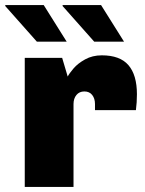

<svg xmlns="http://www.w3.org/2000/svg" viewBox="-48 -740 574 760"><path d="M494 -367Q494 -335 490 -304H328V-328Q328 -350 317 -364Q306 -378 286 -378Q266 -378 254.5 -364Q243 -350 243 -328V0H50V-511H198L220 -437Q226 -449 243 -469Q260 -489 289 -505Q318 -521 355 -521Q427 -521 460.5 -482Q494 -443 494 -367ZM216 -575H98L-28 -717L-26 -720H125ZM443 -575H325L199 -717L201 -720H352Z"/></svg>

Font: Chivo Black
Style: Regular
Weight: 900
Designer: Hector Gatti
Foundry: Omnibus-Type
Version: Version 1.007